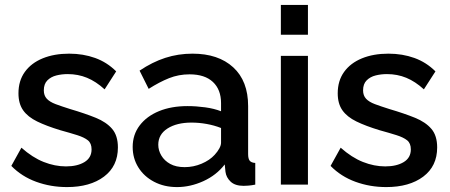

<svg xmlns="http://www.w3.org/2000/svg" viewBox="-20 -750 1828 780"><path d="M252 10Q186 10 127 -11.5Q68 -33 26 -76L67 -150Q112 -110 157.5 -92Q203 -74 248 -74Q294 -74 323 -91.5Q352 -109 352 -143Q352 -168 337 -180Q322 -192 293.5 -201Q265 -210 225 -221Q169 -238 131 -256.5Q93 -275 74 -302Q55 -329 55 -371Q55 -422 81 -458Q107 -494 153.5 -513Q200 -532 261 -532Q318 -532 366.5 -514.5Q415 -497 452 -460L405 -387Q370 -419 333.5 -434Q297 -449 255 -449Q231 -449 209 -443.5Q187 -438 172.5 -423.5Q158 -409 158 -383Q158 -362 170 -349Q182 -336 206 -327Q230 -318 265 -307Q326 -289 369 -271.5Q412 -254 435.5 -226.5Q459 -199 459 -151Q459 -75 402.5 -32.5Q346 10 252 10Z M519 -153Q519 -203 547.5 -240.5Q576 -278 626 -298.5Q676 -319 742 -319Q777 -319 813.5 -314Q850 -309 878 -298V-331Q878 -386 845 -417Q812 -448 750 -448Q706 -448 667 -432.5Q628 -417 584 -389L547 -463Q599 -498 651.5 -515Q704 -532 762 -532Q867 -532 927.5 -476.5Q988 -421 988 -319V-124Q988 -105 994.5 -97Q1001 -89 1017 -88V0Q1002 3 990 4Q978 5 970 5Q935 5 917 -12Q899 -29 896 -52L893 -82Q859 -38 806 -14Q753 10 699 10Q647 10 606 -11.5Q565 -33 542 -70Q519 -107 519 -153ZM852 -121Q864 -134 871 -147Q878 -160 878 -170V-230Q850 -241 819 -246.5Q788 -252 758 -252Q698 -252 660.5 -228Q623 -204 623 -162Q623 -139 635.5 -118Q648 -97 671.5 -84Q695 -71 730 -71Q766 -71 799 -85Q832 -99 852 -121Z M1121 0V-523H1231V0ZM1121 -609V-730H1231V-609Z M1549 10Q1483 10 1424 -11.5Q1365 -33 1323 -76L1364 -150Q1409 -110 1454.5 -92Q1500 -74 1545 -74Q1591 -74 1620 -91.5Q1649 -109 1649 -143Q1649 -168 1634 -180Q1619 -192 1590.5 -201Q1562 -210 1522 -221Q1466 -238 1428 -256.5Q1390 -275 1371 -302Q1352 -329 1352 -371Q1352 -422 1378 -458Q1404 -494 1450.5 -513Q1497 -532 1558 -532Q1615 -532 1663.5 -514.5Q1712 -497 1749 -460L1702 -387Q1667 -419 1630.5 -434Q1594 -449 1552 -449Q1528 -449 1506 -443.5Q1484 -438 1469.5 -423.5Q1455 -409 1455 -383Q1455 -362 1467 -349Q1479 -336 1503 -327Q1527 -318 1562 -307Q1623 -289 1666 -271.5Q1709 -254 1732.5 -226.5Q1756 -199 1756 -151Q1756 -75 1699.5 -32.5Q1643 10 1549 10Z"/></svg>

Font: Raleway Thin SemiBold
Style: Regular
Weight: 600
Version: Version 4.026